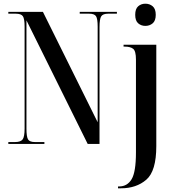

<svg xmlns="http://www.w3.org/2000/svg" viewBox="-20 -778 935 1038"><path d="M25 0H220V-10H169Q140 -10 131.5 -24.5Q123 -39 123 -83V-668L454 0H518V-631Q518 -675 527 -689.5Q536 -704 565 -704H612V-714H411V-704H462Q490 -704 499 -690.5Q508 -677 508 -634V-117L212 -714H25V-704H65Q94 -704 103.5 -690.5Q113 -677 113 -634V-83Q113 -39 102.5 -24.5Q92 -10 61 -10H25ZM766 -638Q789 -638 805.5 -652Q822 -666 822 -698Q822 -730 805.5 -744Q789 -758 766 -758Q743 -758 727 -744Q711 -730 711 -698Q711 -666 727 -652Q743 -638 766 -638ZM618 240H634Q717 240 771 193.5Q825 147 825 12V-536H648V-526H654Q685 -526 700 -514Q715 -502 715 -456V46Q715 152 691.5 191Q668 230 624 230H618Z"/></svg>

Font: Noto Serif Display Condensed Semi
Style: Regular
Weight: 600
Width: 3
Designer: Monotype Design Team
Foundry: Monotype Imaging Inc.
Version: Version 1.900